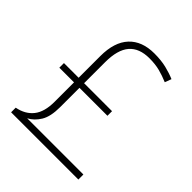

<svg xmlns="http://www.w3.org/2000/svg" viewBox="-200 -847 971 971"><g transform="rotate(45 285.0 -361.5)"><path d="M342 -723Q391 -723 428 -714Q465 -705 495 -692L482 -657Q449 -671 416.5 -679.5Q384 -688 342 -688Q269 -688 233 -646Q197 -604 197 -515V-365H397V-332H197V-194Q197 -126 174.5 -89.5Q152 -53 119 -36H521V0H40V-33Q97 -44 127.5 -82.5Q158 -121 158 -193V-332H53V-365H158V-520Q158 -620 206 -671.5Q254 -723 342 -723Z"/></g></svg>

Font: Noto Sans Bengali ExtraLight
Style: Regular
Weight: 200
Designer: Jelle Bosma - Monotype Design Team
Foundry: Monotype Imaging Inc.
Version: Version 2.003; ttfautohint (v1.8.4.7-5d5b)